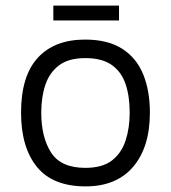

<svg xmlns="http://www.w3.org/2000/svg" viewBox="-20 -649 609 684"><path d="M285 15Q168 15 111.5 -54.5Q55 -124 55 -248Q55 -378 114.5 -443Q174 -508 283 -508Q364 -508 415 -475.5Q466 -443 490 -384.5Q514 -326 514 -248Q514 -125 454.5 -55Q395 15 285 15ZM284 -51Q345 -51 379 -77.5Q413 -104 427.5 -148.5Q442 -193 442 -248Q442 -307 427 -350.5Q412 -394 377.5 -418Q343 -442 284 -442Q224 -442 190 -416Q156 -390 141.5 -346.5Q127 -303 127 -248Q127 -160 162 -105.5Q197 -51 284 -51ZM170 -576V-629H404V-576Z"/></svg>

Font: Maven Pro
Style: Regular
Weight: 400
Designer: Joe Prince
Foundry: Joe Prince
Version: Version 2.103